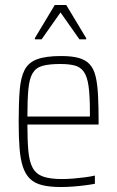

<svg xmlns="http://www.w3.org/2000/svg" viewBox="-20 -743 470 771"><path d="M225 8Q180 8 149.5 0.5Q119 -7 100.5 -25Q82 -43 72 -73Q62 -103 58.5 -147.5Q55 -192 55 -254Q55 -329 59 -380Q63 -431 78.5 -461.5Q94 -492 129 -505Q164 -518 225 -518Q268 -518 295.5 -510.5Q323 -503 339.5 -485.5Q356 -468 363.5 -438Q371 -408 373.5 -363Q376 -318 376 -256V-243H90Q90 -178 94 -135.5Q98 -93 111.5 -68.5Q125 -44 153 -34Q181 -24 229 -24Q250 -24 274 -26Q298 -28 321 -31Q344 -34 361 -38V-5Q346 -2 323 1Q300 4 274.5 6Q249 8 225 8ZM341 -256V-296Q341 -360 335.5 -398Q330 -436 316.5 -455Q303 -474 280 -480Q257 -486 222 -486Q177 -486 150.5 -478.5Q124 -471 111 -449Q98 -427 94 -385.5Q90 -344 90 -275H359ZM120 -585V-590L200 -723H246L326 -590V-585H299L223 -693L147 -585Z"/></svg>

Font: Saira Thin Condensed
Style: Regular
Weight: 100
Width: 3
Version: Version 1.101